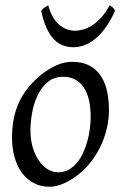

<svg xmlns="http://www.w3.org/2000/svg" viewBox="-20 -693 462 733"><path d="M326.2 -246.1Q326.2 -320.8 298.8 -360.4Q271.5 -399.9 221.2 -399.9Q186 -399.9 162.1 -379.6Q138.2 -359.4 123.5 -328.6Q108.9 -297.9 102.5 -262Q96.2 -226.1 96.2 -194.8Q96.2 -162.1 104.2 -133.1Q112.3 -104 126.7 -82.3Q141.1 -60.5 160.4 -47.9Q179.7 -35.2 202.1 -35.2Q224.6 -35.2 242.4 -45.2Q260.3 -55.2 274.2 -72Q288.1 -88.9 297.9 -110.6Q307.6 -132.3 314 -155.8Q320.3 -179.2 323.2 -202.6Q326.2 -226.1 326.2 -246.1ZM396 -272.9Q396 -240.2 388.7 -206.8Q381.3 -173.3 367.2 -141.8Q353 -110.4 332.3 -81.8Q311.5 -53.2 284.2 -30.8Q271.5 -20.5 257.3 -11.2Q243.2 -2 228.5 5.1Q213.9 12.2 198.7 16.1Q183.6 20 168.9 20Q134.8 20 108.2 5.6Q81.5 -8.8 63.2 -33.9Q44.9 -59.1 35.4 -93.5Q25.9 -127.9 25.9 -168Q25.9 -203.1 31.7 -235.6Q37.6 -268.1 50.8 -298.3Q64 -328.6 85.9 -356.4Q107.9 -384.3 140.1 -410.2Q165 -429.7 194.8 -443.4Q224.6 -457 254.9 -457Q293 -457 319.8 -443.4Q346.7 -429.7 363.5 -405.3Q380.4 -380.9 388.2 -347.2Q396 -313.5 396 -272.9ZM419.4 -651.9Q401.4 -612.3 381.6 -585.7Q361.8 -559.1 341.3 -543Q320.8 -526.9 300.3 -519.8Q279.8 -512.7 260.3 -512.7Q238.8 -512.7 220 -519.8Q201.2 -526.9 185.5 -543.2Q169.9 -559.6 157.7 -586.2Q145.5 -612.8 137.2 -651.9Q144 -660.2 150.4 -664.6Q156.7 -668.9 164.1 -672.9Q170.9 -646 182.4 -627.4Q193.8 -608.9 207.8 -597.4Q221.7 -585.9 236.8 -580.8Q252 -575.7 266.1 -575.7Q281.2 -575.7 298.8 -580.8Q316.4 -585.9 333.7 -597.4Q351.1 -608.9 367.7 -627.4Q384.3 -646 398.4 -672.9Q405.3 -668.9 409.9 -665Q414.6 -661.1 419.4 -651.9Z"/></svg>

Font: Akkhara
Style: Italic
Weight: 400
Italic angle: -7°
Designer: J. Victor Gaultney
Version: Version 1.00 June 13, 2006, initial release